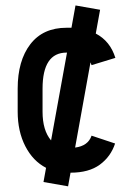

<svg xmlns="http://www.w3.org/2000/svg" viewBox="-20 -612 490 694"><path d="M220.7 -511.7H238.3L252.9 -592.3L341.8 -576.7L326.2 -490.7Q378.4 -463.4 397 -402.8L311 -376.5Q309.6 -381.3 307.1 -386.7L251.5 -78.6Q298.3 -84.5 311 -121.6L396 -93.3Q380.4 -45.9 340.8 -16.8Q301.3 12.2 234.9 12.2L226.1 61.5L137.2 45.9L146.5 -5.4Q99.1 -29.8 71.5 -83.5Q43.9 -137.2 43.9 -208.5V-291.5Q43.9 -392.6 89.6 -452.1Q135.3 -511.7 220.7 -511.7ZM164.6 -104.5 222.2 -421.9H220.7Q133.8 -421.9 133.8 -291.5V-208.5Q133.8 -140.6 164.6 -104.5Z"/></svg>

Font: Anka/Coder Narrow
Style: Bold
Weight: 700
Width: 3
Monospace: yes
Version: Version 001.100